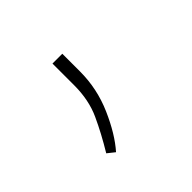

<svg xmlns="http://www.w3.org/2000/svg" viewBox="-67 -159 365 365"><g transform="rotate(-45 115.5 23.5)"><path d="M100.6 -20.5V-78.6H127V-31.2Q127 15.1 108.4 57.6Q89.8 100.1 66.9 126L52.2 114.3Q72.3 81.1 86.4 50.3Q100.6 19.5 100.6 -20.5Z"/></g></svg>

Font: Vazirmatn RD FD Thin
Style: Regular
Weight: 100
Designer: Saber Rastikerdar
Foundry: Saber Rastikerdar
Version: Version 33.003